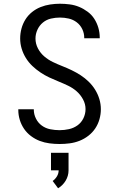

<svg xmlns="http://www.w3.org/2000/svg" viewBox="-20 -763 640 1028"><path d="M299 8Q272 8 245 4.5Q218 1 193 -8.5Q168 -18 146 -34.5Q124 -51 109 -73Q94 -95 86 -121Q78 -147 78 -174Q78 -175 78 -176Q78 -177 78 -178H161Q161 -178 161 -177Q161 -176 161 -176Q161 -151 172.5 -128Q184 -105 204 -90.5Q224 -76 249 -71Q274 -66 299 -66Q324 -66 349 -71.5Q374 -77 394.5 -91.5Q415 -106 426.5 -129.5Q438 -153 438 -179Q438 -206 424.5 -231Q411 -256 390.5 -274Q370 -292 345 -304Q320 -316 294 -326.5Q268 -337 243.5 -348.5Q219 -360 196 -375.5Q173 -391 153 -410Q133 -429 118.5 -452.5Q104 -476 96 -502.5Q88 -529 88 -557Q88 -584 95 -610Q102 -636 116 -658.5Q130 -681 151 -698Q172 -715 197 -725Q222 -735 248.5 -739Q275 -743 301 -743Q327 -743 353.5 -739.5Q380 -736 404 -726Q428 -716 449.5 -700Q471 -684 485 -662Q499 -640 506.5 -614.5Q514 -589 514 -562Q514 -561 514 -560Q514 -559 514 -558H431Q431 -559 431 -559.5Q431 -560 431 -561Q431 -585 420.5 -607Q410 -629 391 -643.5Q372 -658 348.5 -663.5Q325 -669 301 -669Q277 -669 253 -663.5Q229 -658 210 -642.5Q191 -627 180.5 -604Q170 -581 170 -557Q170 -529 183 -504Q196 -479 217 -461Q238 -443 263 -431Q288 -419 313.5 -409Q339 -399 364 -387Q389 -375 412 -360Q435 -345 455 -325.5Q475 -306 489.5 -282.5Q504 -259 512 -232.5Q520 -206 520 -178Q520 -151 512.5 -124.5Q505 -98 490 -75.5Q475 -53 453 -36Q431 -19 405.5 -9Q380 1 353 4.5Q326 8 299 8ZM291 245 262 206Q276 196 285 181Q294 166 294 149H253V55H347V149Q347 164 343 178Q339 192 331.5 204.5Q324 217 313.5 227.5Q303 238 291 245Z"/></svg>

Font: Iosevka SS04 Extended
Style: Regular
Weight: 400
Width: 7
Monospace: yes
Designer: Belleve Invis
Foundry: Belleve Invis
Version: Version 19.0.0; ttfautohint (v1.8.4)